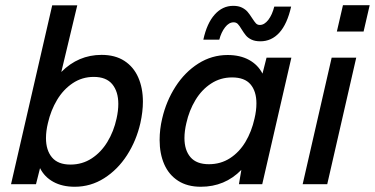

<svg xmlns="http://www.w3.org/2000/svg" viewBox="-20 -710 1445 740"><path d="M134.3 -62 118.7 0H22.5L181.2 -689.5H277.8L216.3 -432.6Q281.7 -498.5 371.6 -498.5Q423.8 -498.5 459.5 -475.3Q495.1 -452.1 512.9 -411.4Q530.8 -370.6 530.8 -317.9Q530.8 -279.8 521 -235.4Q505.4 -167.5 469.5 -111.8Q433.6 -56.2 381.6 -23.2Q329.6 9.8 268.1 9.8Q220.2 9.8 185.8 -9Q151.4 -27.8 134.3 -62ZM429.2 -252.9Q436 -283.2 436 -309.6Q436 -356.9 412.8 -385.3Q389.6 -413.6 341.3 -413.6Q296.4 -413.6 260.3 -389.4Q224.1 -365.2 200 -325Q175.8 -284.7 164.6 -235.4Q157.2 -204.6 157.2 -177.7Q157.2 -130.9 180.4 -103.3Q203.6 -75.7 251.5 -75.7Q296.9 -75.7 333.3 -99.4Q369.6 -123 394 -163.3Q418.5 -203.6 429.2 -252.9Z M1103 -487.8 990.7 0H900.9L910.2 -55.2Q846.7 9.8 753.9 9.8Q702.1 9.8 666.5 -13.2Q630.9 -36.1 613 -76.9Q595.2 -117.7 595.2 -170.4Q595.2 -211.9 605 -252.9Q620.6 -320.3 656.5 -376.2Q692.4 -432.1 744.4 -465.1Q796.4 -498 857.4 -498Q905.3 -498 939.7 -479.2Q974.1 -460.4 991.7 -426.3L1007.3 -487.8ZM968.3 -311.5Q968.3 -357.9 945.6 -384.8Q922.9 -411.6 874.5 -411.6Q829.6 -411.6 793.5 -387.9Q757.3 -364.3 733.2 -324.2Q709 -284.2 698.2 -235.4Q690.9 -204.6 690.9 -177.7Q690.9 -131.3 714.1 -104.2Q737.3 -77.1 785.2 -77.1Q830.6 -77.1 866.5 -100.3Q902.3 -123.5 926 -163.1Q949.7 -202.6 960.9 -252.9Q968.3 -283.7 968.3 -311.5ZM911.1 -597.2Q902.8 -611.3 896.5 -617.7Q890.1 -624 880.4 -624Q862.3 -624 847.4 -604.7Q832.5 -585.4 825.2 -557.1H763.7Q777.3 -620.1 807.4 -653.8Q837.4 -687.5 878.9 -687.5Q898.9 -687.5 912.6 -680.7Q926.3 -673.8 934.3 -664.3Q942.4 -654.8 951.7 -640.1Q960.4 -626.5 966.3 -620.1Q972.2 -613.8 981.4 -613.8Q999 -613.8 1014.2 -633.5Q1029.3 -653.3 1037.1 -684.6H1102.1Q1086.9 -617.2 1056.6 -584Q1026.4 -550.8 983.4 -550.8Q962.9 -550.8 949.2 -557.4Q935.5 -564 927.7 -573.5Q919.9 -583 911.1 -597.2Z M1278.3 -588.4 1301.8 -689.9H1404.8L1381.3 -588.4ZM1146.5 0 1258.3 -487.8H1353L1241.2 0Z"/></svg>

Font: Acari Sans Medium
Style: Italic
Weight: 500
Italic angle: -13°
Designer: Alfredo Marco Pradil and Stefan Peev
Foundry: Hanken Design Co.
Version: Version 1.045